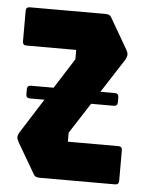

<svg xmlns="http://www.w3.org/2000/svg" viewBox="-45 -587 472 625"><g transform="rotate(5 191.0 -275.0)"><path d="M108.5 0Q100.5 0 95.8 -2Q91 -4 88.5 -8.5L30 -108.5Q24 -119.5 24 -125Q24 -133 30 -142.5L190 -394.5V-425H27.5Q15 -425 15 -437.5V-537.5Q15 -550 27.5 -550H273.5Q281.5 -550 286.2 -548Q291 -546 293.5 -541.5L351.5 -441.5Q354 -437.5 355.8 -433Q357.5 -428.5 357.5 -424Q357.5 -415.5 350 -404L189 -154.5V-125H354Q366.5 -125 366.5 -112.5V-12.5Q366.5 0 354 0ZM53.5 -254.5Q41 -254.5 41 -267V-283.5Q41 -296 53.5 -296H327.5Q340 -296 340 -283.5V-267Q340 -254.5 327.5 -254.5Z"/></g></svg>

Font: Jaro
Style: Regular
Weight: 400
Designer: Agyei Archer, Celine Hurka, Mirko Velimirović
Version: Version 1.000